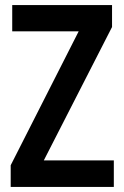

<svg xmlns="http://www.w3.org/2000/svg" viewBox="-20 -734 488 754"><path d="M427 0V-104H152L420 -628V-714H28V-611H289L22 -85V0Z"/></svg>

Font: Noto Sans Gujarati UI Condensed SemiBold
Style: Regular
Weight: 600
Width: 3
Designer: Jelle Bosma - Monotype Design Team, Universal Thirst
Foundry: Monotype Imaging Inc.
Version: Version 2.106